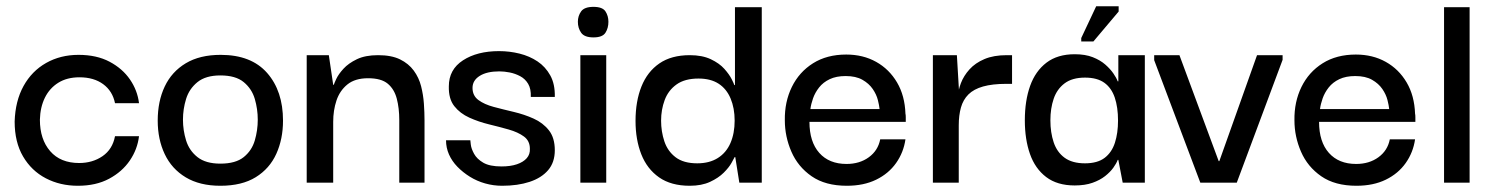

<svg xmlns="http://www.w3.org/2000/svg" viewBox="-20 -586 4785 616"><path d="M230 10Q173 10 127 -14Q81 -38 54 -84Q27 -130 27 -196Q29 -262 55.5 -310Q82 -358 128 -384Q174 -410 232 -410Q290 -410 331.5 -388Q373 -366 397 -331Q421 -296 426 -255H349Q341 -294 311 -316Q281 -338 235 -338Q195 -338 167 -320.5Q139 -303 124 -272.5Q109 -242 108 -202Q108 -139 141 -101Q174 -63 234 -63Q277 -63 309 -85Q341 -107 349 -149H426Q421 -107 396.5 -71Q372 -35 330 -12.5Q288 10 230 10Z M687 10Q621 10 576 -17Q531 -44 508.5 -91.5Q486 -139 486 -199Q486 -261 508.5 -308.5Q531 -356 576 -383Q621 -410 688 -410Q786 -410 837 -352Q888 -294 888 -199Q888 -140 866.5 -92.5Q845 -45 800.5 -17.5Q756 10 687 10ZM687 -61Q736 -61 762 -82Q788 -103 797.5 -135.5Q807 -168 807 -202Q807 -236 797.5 -268.5Q788 -301 762 -322.5Q736 -344 687 -344Q640 -344 613.5 -322.5Q587 -301 577 -268.5Q567 -236 567 -202Q567 -168 577 -135.5Q587 -103 613.5 -82Q640 -61 687 -61Z M964 0V-409H1035L1049 -314H1051Q1052 -318 1059 -333Q1066 -348 1082 -365.5Q1098 -383 1125 -396Q1152 -409 1193 -409Q1236 -409 1263.5 -395.5Q1291 -382 1307.5 -359.5Q1324 -337 1331 -309.5Q1338 -282 1340 -253.5Q1342 -225 1342 -200V0H1261V-201Q1261 -239 1253 -269.5Q1245 -300 1224 -317.5Q1203 -335 1161 -335Q1119 -335 1094.5 -315Q1070 -295 1059.5 -263.5Q1049 -232 1049 -195V0Z M1591 10Q1563 10 1536.5 2.5Q1510 -5 1487.5 -19Q1465 -33 1447.5 -51Q1430 -69 1420.5 -90.5Q1411 -112 1411 -136H1489Q1489 -135 1490.5 -122Q1492 -109 1501 -92.5Q1510 -76 1530.5 -64Q1551 -52 1589 -52Q1618 -52 1638.5 -59Q1659 -66 1670 -78.5Q1681 -91 1680 -109Q1680 -134 1661 -148Q1642 -162 1612 -170.5Q1582 -179 1549 -187Q1516 -195 1486 -208.5Q1456 -222 1437.5 -245.5Q1419 -269 1420 -309Q1420 -363 1465.5 -392.5Q1511 -422 1581 -422Q1615 -422 1647 -414Q1679 -406 1704.5 -389Q1730 -372 1745.5 -344Q1761 -316 1760 -275H1683Q1684 -301 1674.5 -317Q1665 -333 1649 -341.5Q1633 -350 1615.5 -353.5Q1598 -357 1582 -357Q1542 -357 1519 -342.5Q1496 -328 1496 -304Q1496 -279 1515 -265Q1534 -251 1564 -243Q1594 -235 1628 -227Q1662 -219 1692 -205.5Q1722 -192 1741 -168Q1760 -144 1760 -104Q1760 -65 1738.5 -40Q1717 -15 1679 -2.5Q1641 10 1591 10Z M1842 0V-409H1925V0ZM1884 -466Q1855 -466 1844.5 -481Q1834 -496 1834 -516Q1834 -535 1844.5 -549.5Q1855 -564 1884 -564Q1913 -564 1922.5 -549.5Q1932 -535 1932 -516Q1932 -496 1922.5 -481Q1913 -466 1884 -466Z M2193 10Q2133 10 2094.5 -17Q2056 -44 2037.5 -91Q2019 -138 2019 -198Q2019 -261 2038 -308.5Q2057 -356 2095.5 -382.5Q2134 -409 2193 -409Q2233 -409 2260.5 -396Q2288 -383 2304 -365Q2320 -347 2327.5 -332Q2335 -317 2336 -313H2338V-563H2424V0H2352L2339 -82H2337Q2335 -78 2327 -63.5Q2319 -49 2302 -32Q2285 -15 2258 -2.5Q2231 10 2193 10ZM2217 -62Q2256 -62 2283 -79Q2310 -96 2323.5 -127Q2337 -158 2337 -199Q2337 -239 2324 -270Q2311 -301 2285.5 -317.5Q2260 -334 2221 -334Q2177 -334 2150.5 -315Q2124 -296 2112.5 -265Q2101 -234 2101 -199Q2101 -164 2111.5 -132.5Q2122 -101 2147.5 -81.5Q2173 -62 2217 -62Z M2697 10Q2628 10 2584 -20.5Q2540 -51 2519 -99.5Q2498 -148 2498 -200Q2497 -259 2520.5 -307Q2544 -355 2588.5 -383Q2633 -411 2695 -411Q2749 -411 2791 -387.5Q2833 -364 2858 -321.5Q2883 -279 2885 -221Q2886 -218 2886 -209.5Q2886 -201 2886 -195H2577Q2577 -131 2608.5 -95.5Q2640 -60 2696 -60Q2738 -60 2767.5 -81.5Q2797 -103 2804 -139H2885Q2879 -97 2855 -63Q2831 -29 2791 -9.5Q2751 10 2697 10ZM2580 -236H2802Q2801 -247 2796.5 -265Q2792 -283 2780 -300.5Q2768 -318 2747 -330Q2726 -342 2693 -342Q2663 -342 2642 -332Q2621 -322 2608 -305.5Q2595 -289 2588.5 -270.5Q2582 -252 2580 -236Z M2973 0V-409H3050L3057 -291L3056 -203V0ZM3056 -184 3053 -274Q3054 -296 3063 -319.5Q3072 -343 3090.5 -363.5Q3109 -384 3138.5 -396.5Q3168 -409 3210 -409H3227V-317H3209Q3164 -317 3134 -308.5Q3104 -300 3087 -283Q3070 -266 3063 -241Q3056 -216 3056 -184Z M3428 9Q3372 9 3336.5 -18Q3301 -45 3284.5 -92Q3268 -139 3268 -200Q3268 -263 3285 -310.5Q3302 -358 3337.5 -385Q3373 -412 3428 -412Q3462 -412 3486 -402.5Q3510 -393 3526 -379Q3542 -365 3552 -350.5Q3562 -336 3566 -325H3568V-409H3653V0H3582L3568 -73H3566Q3562 -62 3552 -48Q3542 -34 3525.5 -21Q3509 -8 3485 0.5Q3461 9 3428 9ZM3461 -62Q3501 -62 3524 -79.5Q3547 -97 3557 -128Q3567 -159 3567 -199Q3567 -242 3556.5 -273Q3546 -304 3523 -320.5Q3500 -337 3461 -337Q3420 -337 3395.5 -318.5Q3371 -300 3360.5 -269Q3350 -238 3350 -200Q3350 -161 3360.5 -129.5Q3371 -98 3395.5 -80Q3420 -62 3461 -62ZM3488 -453H3449V-464L3497 -566H3569V-549Z M4013 -409H4095V-394L3948 0H3831L3683 -393V-409H3764L3890 -69H3892Z M4332 10Q4263 10 4219 -20.5Q4175 -51 4154 -99.5Q4133 -148 4133 -200Q4132 -259 4155.5 -307Q4179 -355 4223.5 -383Q4268 -411 4330 -411Q4384 -411 4426 -387.5Q4468 -364 4493 -321.5Q4518 -279 4520 -221Q4521 -218 4521 -209.5Q4521 -201 4521 -195H4212Q4212 -131 4243.5 -95.5Q4275 -60 4331 -60Q4373 -60 4402.5 -81.5Q4432 -103 4439 -139H4520Q4514 -97 4490 -63Q4466 -29 4426 -9.5Q4386 10 4332 10ZM4215 -236H4437Q4436 -247 4431.5 -265Q4427 -283 4415 -300.5Q4403 -318 4382 -330Q4361 -342 4328 -342Q4298 -342 4277 -332Q4256 -322 4243 -305.5Q4230 -289 4223.5 -270.5Q4217 -252 4215 -236Z M4613 0V-563H4695V0Z"/></svg>

Font: Darker Grotesque Light SemiBold
Style: Regular
Weight: 600
Version: Version 1.000;gftools[0.9.28]